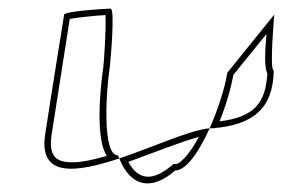

<svg xmlns="http://www.w3.org/2000/svg" viewBox="-20 -572 660 446"><path d="M85 -260C69 -158 158 -171 257 -204C256 -206 255 -209 254 -211C216 -211 227 -366 235 -416C236 -424 248 -552 237 -552C227 -552 130 -546 129 -538C129 -538 97 -340 85 -260ZM100 -260C111 -329 136 -489 142 -528C162 -532 206 -536 225 -537C227 -506 221 -421 220 -416C213 -369 201 -251 228 -210C198 -201 170 -195 148 -195C111 -195 92 -208 100 -260ZM257 -204C283 -139 331 -127 387 -176C413 -176 443 -221 467 -274C421 -270 335 -230 257 -204ZM278 -196C339 -218 401 -243 442 -254C419 -211 397 -191 389 -191H383C346 -159 307 -143 278 -196ZM467 -274H474C571 -282 614 -322 616 -408C605 -408 618 -546 617 -538L508 -403C503 -370 487 -319 467 -274ZM490 -290C506 -330 517 -369 522 -398L599 -493C596 -456 593 -418 601 -401C597 -330 568 -300 490 -290Z"/></svg>

Font: Ampere
Style: OuLnIta
Weight: 400
Version: Version 1